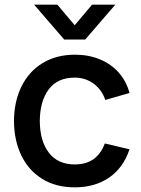

<svg xmlns="http://www.w3.org/2000/svg" viewBox="-20 -790 608 825"><path d="M256 -620 126.5 -770H226.5L301 -681.5L375.5 -770H475.5L346 -620ZM40 -270Q40.5 -353.5 72.2 -418.2Q104 -483 163.2 -519Q222.5 -555 302.5 -555Q361 -555 409.2 -535Q457.5 -515 490.2 -478Q523 -441 536.5 -390.5L432.5 -360.5Q417 -405.5 381.8 -431Q346.5 -456.5 301 -456.5Q227 -456.5 189.2 -405.8Q151.5 -355 151 -270Q151.5 -184 190 -133.8Q228.5 -83.5 301 -83.5Q350 -83.5 381.8 -106.2Q413.5 -129 430.5 -173.5L536.5 -148.5Q510 -69 449 -27Q388 15 301 15Q220 15 161.2 -21.5Q102.5 -58 71.5 -122.5Q40.5 -187 40 -270Z"/></svg>

Font: Hauora SemiBold
Style: Regular
Weight: 600
Designer: Wayne Shih
Foundry: WCYS
Version: Version 1.001